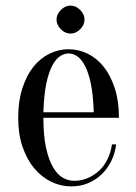

<svg xmlns="http://www.w3.org/2000/svg" viewBox="-20 -651 485 686"><path d="M45 0ZM135 -230Q135 -166 144.5 -123Q154 -80 169.5 -53.5Q185 -27 204.5 -16Q224 -5 245 -5Q271 -5 294 -15Q317 -25 335 -42Q353 -59 364.5 -83Q376 -107 380 -135H395Q391 -103 377.5 -75.5Q364 -48 343 -28Q322 -8 294.5 3.5Q267 15 235 15Q197 15 163 -1.5Q129 -18 102.5 -49.5Q76 -81 60.5 -126.5Q45 -172 45 -230Q45 -290 60 -336Q75 -382 99.5 -412.5Q124 -443 156.5 -459Q189 -475 225 -475Q261 -475 293.5 -459Q326 -443 350.5 -412.5Q375 -382 390 -336Q405 -290 405 -230ZM225 -460Q210 -460 195 -450.5Q180 -441 167 -417Q154 -393 145.5 -352.5Q137 -312 135 -250H315Q313 -312 304.5 -352.5Q296 -393 283 -417Q270 -441 255 -450.5Q240 -460 225 -460ZM282 -581Q282 -562 266.5 -546.5Q251 -531 232 -531Q213 -531 197.5 -546.5Q182 -562 182 -581Q182 -600 197.5 -615.5Q213 -631 232 -631Q251 -631 266.5 -615.5Q282 -600 282 -581Z"/></svg>

Font: Oranienbaum
Style: Regular
Weight: 400
Designer: Oleg Pospelov and Jovanny Lemonad
Foundry: Oleg Pospelov and jovanny Lemonad
Version: Version 1.001; ttfautohint (v0.91) -l 8 -r 50 -G 200 -x 0 -w